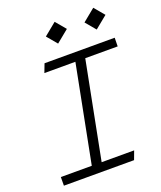

<svg xmlns="http://www.w3.org/2000/svg" viewBox="-168 -1048 964 1152"><g transform="rotate(-20 314.0 -471.5)"><path d="M37.5 0H485.5L506 -55H298.5L419.5 -675H626.5L627.5 -730H179.5L158.5 -675H356.5L235.5 -55H38ZM242 -878 296.5 -813 376 -878 321.5 -943ZM488.5 -878 543 -813 622.5 -878 568 -943Z"/></g></svg>

Font: Monaspace Krypton ExtraLight
Style: Italic
Weight: 200
Italic angle: -11°
Designer: Riley Cran & the Lettermatic Team
Foundry: Lettermatic
Version: Version 1.101 (Monaspace Krypton)